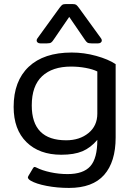

<svg xmlns="http://www.w3.org/2000/svg" viewBox="-20 -753 655 943"><path d="M160 -554Q160 -560 164 -565L272 -714Q281 -726 286 -729.5Q291 -733 303 -733H337Q349 -733 354 -729.5Q359 -726 368 -714L476 -565Q480 -560 480 -554Q480 -548 475 -544Q470 -540 462 -540H429Q415 -540 409 -544Q403 -548 396 -559L320 -670L244 -559Q237 -548 231 -544Q225 -540 211 -540H178Q170 -540 165 -544Q160 -548 160 -554ZM130 134Q112 123 119 112L141 75Q145 67 150 67Q153 67 159 70Q186 84 227.5 93Q269 102 312 102Q389 102 423.5 63.5Q458 25 458 -66Q425 -27 384.5 -10Q344 7 281 7Q173 7 110 -55Q47 -117 47 -228Q47 -355 121 -425Q195 -495 332 -495Q393 -495 452.5 -478.5Q512 -462 548 -438V-78Q548 42 491.5 106Q435 170 319 170Q261 170 209 160Q157 150 130 134ZM458 -195V-402Q436 -413 401 -419.5Q366 -426 329 -426Q237 -426 186.5 -378.5Q136 -331 136 -235Q136 -64 305 -64Q371 -64 414.5 -99.5Q458 -135 458 -195Z"/></svg>

Font: Mitr Light
Style: Regular
Weight: 300
Designer: Thanarat Vachiruckul
Foundry: Cadson Demak
Version: Version 1.003